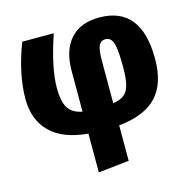

<svg xmlns="http://www.w3.org/2000/svg" viewBox="-112 -661 985 995"><g transform="rotate(-15 380.5 -163.5)"><path d="M731 -270Q731 -136 665.5 -67Q600 2 462 16V206L297 224V16Q162 4 95 -63Q28 -130 28 -241Q28 -374 89 -533H258Q200 -361 200 -255Q200 -183 221.5 -147.5Q243 -112 297 -102V-321Q297 -430 350.5 -490.5Q404 -551 506 -551Q731 -551 731 -270ZM462 -103Q519 -111 539.5 -146.5Q560 -182 560 -268Q560 -368 548.5 -401Q537 -434 508 -434Q484 -434 473 -412.5Q462 -391 462 -328Z"/></g></svg>

Font: FiraGO ExtraBold
Style: Regular
Weight: 800
Designer: bBox Type
Foundry: bBox Type GmbH
Version: Version 1.001;PS 001.001;hotconv 1.0.88;makeotf.lib2.5.64775